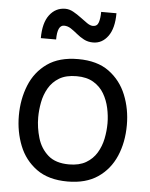

<svg xmlns="http://www.w3.org/2000/svg" viewBox="-54 -793 664 850"><g transform="rotate(5 278.0 -368.5)"><path d="M278 12Q193 12 140 -26.5Q87 -65 62.5 -127Q38 -189 38 -260Q38 -333 63 -395Q88 -457 141 -494.5Q194 -532 278 -532Q363 -532 415.5 -493.5Q468 -455 493 -393Q518 -331 518 -260Q518 -183 491.5 -121.5Q465 -60 412 -24Q359 12 278 12ZM278 -64Q323 -64 353 -81.5Q383 -99 400.5 -128Q418 -157 425 -191.5Q432 -226 432 -260Q432 -293 424.5 -327.5Q417 -362 400 -391Q383 -420 353 -438Q323 -456 278 -456Q231 -456 201 -438Q171 -420 154 -390.5Q137 -361 130.5 -326.5Q124 -292 124 -260Q124 -214 137.5 -168.5Q151 -123 184.5 -93.5Q218 -64 278 -64ZM105 -610Q105 -678 132 -713.5Q159 -749 202 -749Q220 -749 238 -739Q256 -729 272.5 -716.5Q289 -704 303.5 -694Q318 -684 330 -684Q349 -684 355 -702.5Q361 -721 361 -749H429Q429 -682 403 -646.5Q377 -611 337 -611Q314 -611 296 -620.5Q278 -630 263 -642.5Q248 -655 233.5 -664.5Q219 -674 203 -674Q173 -674 173 -610Z"/></g></svg>

Font: Liter
Style: Regular
Weight: 400
Designer: Anton Skugarov
Foundry: skugi
Version: Version 1.004; ttfautohint (v1.8.4.7-5d5b)